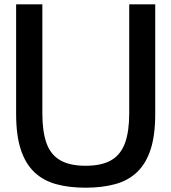

<svg xmlns="http://www.w3.org/2000/svg" viewBox="-20 -862 797 893"><path d="M378 11Q301 11 241 -5.5Q181 -22 139.5 -61.5Q98 -101 76.5 -167Q55 -233 55 -332V-842H177V-334Q177 -251 196 -197Q215 -143 259.5 -117Q304 -91 378 -91Q453 -91 497.5 -117Q542 -143 561.5 -197Q581 -251 581 -334V-842H702V-332Q702 -233 680.5 -167Q659 -101 617.5 -61.5Q576 -22 515.5 -5.5Q455 11 378 11Z"/></svg>

Font: Matangi
Style: Bold
Weight: 700
Designer: Prashant Pant
Foundry: The Graphic Ant
Version: Version 3.002